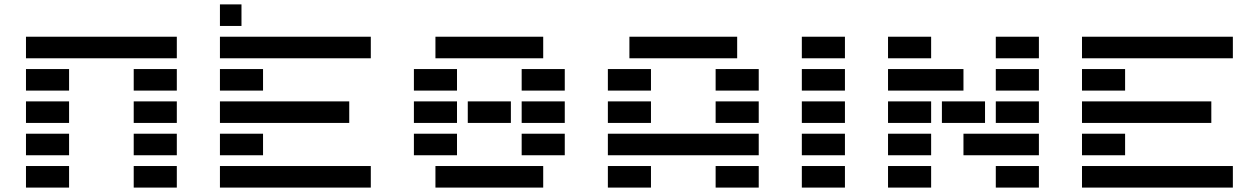

<svg xmlns="http://www.w3.org/2000/svg" viewBox="-20 -850 5704 870"><path d="M585.9 0V-97.7H781.2V0ZM97.7 -585.9V-683.6H781.2V-585.9ZM97.7 -439.5V-537.1H293V-439.5ZM585.9 -439.5V-537.1H781.2V-439.5ZM97.7 -293V-390.6H293V-293ZM585.9 -293V-390.6H781.2V-293ZM97.7 -146.5V-244.1H293V-146.5ZM585.9 -146.5V-244.1H781.2V-146.5ZM97.7 0V-97.7H293V0Z M1074.2 -732.4H976.6V-830.1H1074.2ZM976.6 -585.9V-683.6H1660.2V-585.9ZM976.6 -439.5V-537.1H1171.9V-439.5ZM976.6 -293V-390.6H1562.5V-293ZM976.6 -146.5V-244.1H1171.9V-146.5ZM1660.2 -97.7V0H976.6V-97.7Z M2099.6 -293V-390.6H2294.9V-293ZM2441.4 -683.6V-585.9H1953.1V-683.6ZM1855.5 -439.5V-537.1H2050.8V-439.5ZM2343.8 -439.5V-537.1H2539.1V-439.5ZM1855.5 -293V-390.6H2050.8V-293ZM2343.8 -293V-390.6H2539.1V-293ZM1855.5 -146.5V-244.1H2050.8V-146.5ZM2343.8 -146.5V-244.1H2539.1V-146.5ZM1953.1 0V-97.7H2441.4V0Z M3222.7 0V-97.7H3418V0ZM3320.3 -683.6V-585.9H2832V-683.6ZM2734.4 -439.5V-537.1H2929.7V-439.5ZM3222.7 -439.5V-537.1H3418V-439.5ZM2734.4 -293V-390.6H2929.7V-293ZM3222.7 -293V-390.6H3418V-293ZM3418 -244.1V-146.5H2734.4V-244.1ZM2734.4 0V-97.7H2929.7V0Z M3613.3 -585.9V-683.6H3808.6V-585.9ZM3613.3 0V-97.7H3808.6V0ZM3613.3 -146.5V-244.1H3808.6V-146.5ZM3613.3 -293V-390.6H3808.6V-293ZM3613.3 -439.5V-537.1H3808.6V-439.5Z M4003.9 -585.9V-683.6H4199.2V-585.9ZM4492.2 -585.9V-683.6H4687.5V-585.9ZM4003.9 -439.5V-537.1H4345.7V-439.5ZM4492.2 -439.5V-537.1H4687.5V-439.5ZM4003.9 -293V-390.6H4199.2V-293ZM4248 -293V-390.6H4443.4V-293ZM4492.2 -293V-390.6H4687.5V-293ZM4003.9 -146.5V-244.1H4199.2V-146.5ZM4687.5 -244.1V-146.5H4345.7V-244.1ZM4003.9 0V-97.7H4199.2V0ZM4492.2 0V-97.7H4687.5V0Z M5566.4 -97.7V0H4882.8V-97.7ZM4882.8 -585.9V-683.6H5566.4V-585.9ZM4882.8 -439.5V-537.1H5078.1V-439.5ZM4882.8 -293V-390.6H5468.8V-293ZM4882.8 -146.5V-244.1H5078.1V-146.5Z"/></svg>

Font: Trigram
Style: Regular
Weight: 400
Designer: GGBotNet
Foundry: GGBotNet
Version: 1.05